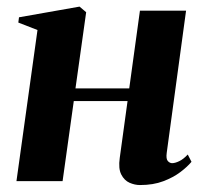

<svg xmlns="http://www.w3.org/2000/svg" viewBox="-20 -534 600 566"><path d="M471.5 -83.5Q469 -65.5 474.8 -59.2Q480.5 -53 487.5 -53Q496 -53 508.2 -58.8Q520.5 -64.5 533.5 -78.5L544.5 -57Q532.5 -42.5 511.8 -26.8Q491 -11 461.5 0.2Q432 11.5 392.5 11.5Q377.5 11.5 362 4.8Q346.5 -2 337.5 -19.5Q328.5 -37 333 -68.5L356 -236H197.5L164.5 0H28.5L90.5 -445.5L34 -467.5L36 -483L214.5 -514.5L234 -498L202.5 -273.5H361L392.5 -502.5H528.5Z"/></svg>

Font: Merriweather 144pt
Style: Bold Italic
Weight: 700
Italic angle: -7.8°
Version: Version 2.101